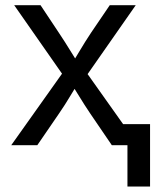

<svg xmlns="http://www.w3.org/2000/svg" viewBox="-20 -549 589 726"><path d="M22.5 0 237.8 -303.2 237.3 -237.8 33.7 -529.3H133.3L202.1 -425.8Q225.6 -390.6 245.4 -358.2Q265.1 -325.7 285.6 -293.5H242.2Q263.2 -325.7 282.2 -358.2Q301.3 -390.6 324.7 -425.8L395 -529.3H493.2L288.6 -236.3V-300.8L502 0H402.8L321.3 -119.6Q298.3 -153.8 279.3 -185.1Q260.3 -216.3 240.2 -247.1H283.7Q263.7 -216.3 245.1 -185.1Q226.6 -153.8 203.1 -119.6L121.1 0ZM461.9 156.2V0H425.8V-79.6H547.4V156.2Z"/></svg>

Font: Inter 24pt
Style: Regular
Weight: 400
Designer: Rasmus Andersson
Foundry: rsms
Version: Version 4.001;git-66647c0bb